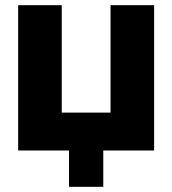

<svg xmlns="http://www.w3.org/2000/svg" viewBox="-20 -580 664 740"><path d="M574 -560V0H378V140H246V0H50V-560H218V-146H406V-560Z"/></svg>

Font: Tektur
Style: Bold
Weight: 700
Designer: Adam Jagosz
Foundry: Adam Jagosz
Version: Version 1.005;gftools[0.9.30]